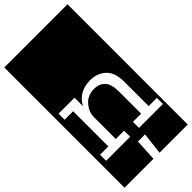

<svg xmlns="http://www.w3.org/2000/svg" viewBox="-353 -990 1276 1276"><g transform="rotate(-45 285.0 -352.0)"><path d="M-12 213V-917H582V213H317L335 59H268L260 213ZM337 0H562V-57H485V-285Q485 -374 441 -414Q397 -454 332 -454Q224 -454 176 -366V-445H26V-388H106V-57H28V0H254V-57H176V-265Q178 -316 214.5 -355.5Q251 -395 311 -395Q356 -395 385 -365.5Q414 -336 414 -264V-57H337Z"/></g></svg>

Font: Zilla Slab Highlight
Style: Regular
Weight: 400
Designer: Typotheque Type Foundry
Foundry: Typotheque type foundry
Version: Version 1.1; 2017; ttfautohint (v1.6)